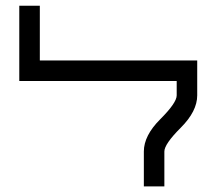

<svg xmlns="http://www.w3.org/2000/svg" viewBox="-20 -665 772 685"><path d="M683.6 -449.2V-324.7Q683.6 -268.1 625 -209.5Q566.4 -150.9 566.4 -124.5V0H493.2V-124.5Q493.2 -181.2 551.8 -239.7Q610.4 -298.3 610.4 -324.7V-376H48.8V-644.5H122.1V-449.2Z"/></svg>

Font: Catrinity
Style: Regular
Weight: 400
Designer: Alexander Lange
Foundry: High-Logic / Made with FontCreator
Version: Version 2.090;May 20, 2024;FontCreator 15.0.0.2974 64-bit